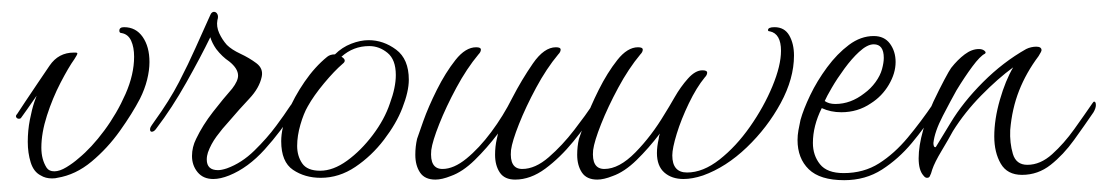

<svg xmlns="http://www.w3.org/2000/svg" viewBox="-20 -297 1875 325"><path d="M68 5Q57 5 49 0Q37 -6 32 -22Q27 -38 27 -57Q27 -76 30.5 -94Q34 -112 38 -124Q39 -127 40 -129.5Q41 -132 42 -135Q33 -122 26 -112Q19 -102 16 -98Q15 -96 12 -96Q9 -96 7.5 -98.5Q6 -101 9 -104Q13 -110 22.5 -124.5Q32 -139 44 -156.5Q56 -174 64 -186Q79 -208 105 -208H108Q111 -208 111 -206Q111 -205 106 -197Q96 -183 82.5 -157Q69 -131 59.5 -101.5Q50 -72 50 -47Q50 -27 59 -13Q63 -7 72 -7Q81 -7 92.5 -14Q104 -21 113 -29Q135 -47 156.5 -76Q178 -105 192.5 -138Q207 -171 207 -201Q207 -217 202 -228Q197 -239 186 -241Q182 -241 182 -245Q182 -251 190 -251Q210 -251 221.5 -234.5Q233 -218 233 -192Q233 -178 229 -162Q225 -146 217 -130Q204 -105 183 -75.5Q162 -46 135 -23.5Q108 -1 77 4Q74 5 68 5Z M341 6Q324 6 314.5 -5.5Q305 -17 305 -33Q305 -48 312 -62Q323 -85 340.5 -107.5Q358 -130 373 -147Q383 -160 383 -169Q383 -181 368 -193Q356 -201 346 -214Q339 -224 336 -234Q320 -201 295.5 -157.5Q271 -114 245 -80Q241 -74 237 -74Q234 -74 234 -78Q234 -80 235 -82Q236 -84 241 -91Q267 -127 283 -158Q299 -189 311 -216L333 -265Q334 -267 335.5 -270.5Q337 -274 338 -275Q340 -277 342 -277Q346 -277 348 -273Q350 -269 348 -263Q346 -252 351 -241Q356 -230 364 -221Q372 -213 387 -206Q402 -199 414 -190Q426 -181 423 -167Q419 -148 402 -130Q385 -112 368 -92Q356 -79 346.5 -66Q337 -53 332 -39Q331 -36 330.5 -33Q330 -30 330 -27Q330 -9 349 -9Q355 -9 364 -12Q389 -21 410.5 -42Q432 -63 447.5 -84Q463 -105 468 -113Q476 -125 478 -125Q481 -125 481 -120Q481 -115 478 -110Q456 -75 428 -44Q400 -13 368 0Q353 6 341 6Z M523 4Q496 4 476 -9.5Q456 -23 456 -58Q456 -80 467 -106.5Q478 -133 495.5 -158.5Q513 -184 534 -201Q539 -205 547 -205Q559 -217 574.5 -223Q590 -229 604 -229Q629 -229 650.5 -213Q672 -197 672 -162Q672 -142 661 -114Q651 -88 630 -60.5Q609 -33 581.5 -14.5Q554 4 523 4ZM522 -8Q544 -8 567.5 -25Q591 -42 611 -68.5Q631 -95 640 -122Q650 -149 650 -170Q650 -196 636 -207.5Q622 -219 605 -219Q578 -219 558 -201Q568 -195 560 -189Q546 -177 528.5 -156Q511 -135 501 -117Q494 -105 488.5 -86Q483 -67 483 -50Q483 -33 491.5 -20.5Q500 -8 522 -8Z M717 7Q699 7 691 -5Q683 -17 683 -35Q683 -49 686 -62Q688 -68 696.5 -92Q705 -116 719.5 -145Q734 -174 751 -195.5Q768 -217 786 -217Q794 -217 794 -213Q794 -209 790 -205Q770 -181 752.5 -148.5Q735 -116 723.5 -87Q712 -58 710 -43Q707 -11 729 -11Q748 -11 769.5 -28.5Q791 -46 811.5 -73.5Q832 -101 847 -131Q863 -162 882 -189.5Q901 -217 921 -217Q929 -217 929 -213Q929 -209 925 -205Q905 -181 887.5 -148.5Q870 -116 858.5 -87Q847 -58 845 -43Q842 -11 864 -11Q886 -11 909 -31Q932 -51 952 -77Q972 -103 984 -121Q988 -125 989 -125Q992 -125 992 -120Q992 -116 989 -111Q973 -85 950.5 -57.5Q928 -30 903 -11.5Q878 7 852 7Q834 7 826 -5Q818 -17 818 -35Q818 -49 821 -62L823 -71Q804 -46 783.5 -26Q763 -6 743 1Q728 7 717 7Z M991 7Q973 7 965 -5Q957 -17 957 -35Q957 -49 960 -62Q962 -68 970.5 -92Q979 -116 993.5 -145Q1008 -174 1025 -195.5Q1042 -217 1060 -217Q1068 -217 1068 -213Q1068 -209 1064 -205Q1044 -181 1026.5 -148.5Q1009 -116 997.5 -87Q986 -58 984 -43Q981 -11 1003 -11Q1028 -11 1055.5 -39Q1083 -67 1105 -104Q1112 -115 1122 -132.5Q1132 -150 1144.5 -164Q1157 -178 1169 -178Q1177 -178 1177 -174Q1177 -170 1173 -166Q1159 -149 1146 -122Q1133 -95 1125.5 -70.5Q1118 -46 1118 -34Q1118 -5 1143 -5Q1170 -5 1198 -27Q1226 -49 1249.5 -82.5Q1273 -116 1287.5 -151Q1302 -186 1302 -211Q1302 -240 1283 -244Q1280 -244 1280 -246Q1280 -251 1291 -251Q1308 -251 1316 -237Q1324 -223 1324 -203Q1324 -164 1301.5 -122.5Q1279 -81 1244 -47.5Q1209 -14 1170 0Q1152 6 1137 6Q1117 6 1104.5 -5Q1092 -16 1092 -38Q1092 -49 1095 -62Q1095 -64 1095.5 -66Q1096 -68 1097 -71Q1078 -46 1057.5 -26Q1037 -6 1017 1Q1002 7 991 7Z M1409 8Q1368 8 1349 -10.5Q1330 -29 1330 -60Q1330 -68 1331.5 -76.5Q1333 -85 1335 -94Q1340 -112 1351.5 -136Q1363 -160 1380 -183Q1397 -206 1417 -221Q1437 -236 1459 -236Q1477 -236 1486.5 -223Q1496 -210 1496 -192Q1496 -173 1484.5 -153.5Q1473 -134 1454 -122Q1432 -107 1404 -107Q1386 -107 1371 -114Q1356 -84 1356 -55Q1356 -34 1368 -19Q1380 -4 1408 -4Q1442 -4 1468 -20.5Q1494 -37 1516.5 -64Q1539 -91 1560 -122Q1563 -125 1564 -125Q1567 -125 1567 -120Q1567 -115 1564 -110Q1546 -82 1523.5 -55Q1501 -28 1473 -10Q1445 8 1409 8ZM1394 -121Q1420 -121 1443 -139Q1454 -147 1462 -158Q1470 -169 1473 -180Q1476 -191 1476 -199Q1476 -222 1459 -222Q1448 -222 1434 -209Q1422 -198 1409.5 -181Q1397 -164 1388 -148.5Q1379 -133 1376 -126Q1383 -121 1394 -121Z M1549 4Q1546 4 1543 0Q1535 -9 1535 -29Q1535 -50 1542.5 -76.5Q1550 -103 1560 -125Q1570 -146 1578.5 -162Q1587 -178 1590 -182Q1601 -196 1613 -205Q1625 -214 1637 -214Q1643 -214 1646.5 -211Q1650 -208 1647 -206Q1639 -202 1626 -184.5Q1613 -167 1599 -144Q1590 -128 1576 -101Q1562 -74 1560 -55Q1560 -47 1564 -48L1589 -89Q1610 -124 1644 -158Q1678 -192 1717 -214Q1721 -216 1725.5 -217Q1730 -218 1734 -218Q1743 -218 1743 -212Q1743 -210 1738 -202Q1717 -174 1705 -143.5Q1693 -113 1690 -77Q1689 -55 1694.5 -36.5Q1700 -18 1719 -18Q1741 -18 1761 -36Q1781 -54 1798.5 -78.5Q1816 -103 1829 -122Q1831 -125 1832 -125Q1835 -125 1835 -119Q1835 -114 1831 -107Q1816 -85 1798 -60Q1780 -35 1758.5 -18Q1737 -1 1710 -1Q1685 -1 1674 -20Q1663 -39 1663 -66Q1663 -95 1672.5 -128Q1682 -161 1695 -183Q1669 -164 1641 -135.5Q1613 -107 1593 -75Q1586 -62 1574 -42Q1562 -22 1558 -10Q1557 -6 1556 -3.5Q1555 -1 1554 1Q1553 4 1549 4Z"/></svg>

Font: Waterfall
Style: Regular
Weight: 400
Designer: Robert E. Leuschke
Foundry: Robert E. Leuschke
Version: Version 1.010; ttfautohint (v1.8.3)